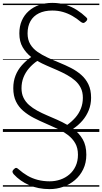

<svg xmlns="http://www.w3.org/2000/svg" viewBox="-20 -914 708 1330"><path d="M324 396Q284 396 248.5 389Q213 382 182 368.5Q151 355 124 336Q97 317 75 293Q67 284 66.5 276Q66 268 75 259Q85 249 92 249Q99 249 112 261Q139 285 171 303.5Q203 322 241.5 332Q280 342 324 342Q363 342 398 330Q433 318 460.5 294.5Q488 271 504 236.5Q520 202 520 158Q520 111 501 78Q482 45 450 21Q418 -3 378 -22Q338 -41 295.5 -59Q253 -77 213.5 -97.5Q174 -118 141.5 -145.5Q109 -173 90.5 -211.5Q72 -250 72 -303Q72 -351 87.5 -390.5Q103 -430 131.5 -462Q160 -494 196 -519Q160 -548 137 -587Q114 -626 114 -683Q114 -732 131 -771Q148 -810 179 -837.5Q210 -865 251.5 -879.5Q293 -894 342 -894Q393 -894 435.5 -880.5Q478 -867 513 -844.5Q548 -822 575 -796Q585 -788 584.5 -780.5Q584 -773 575 -765Q565 -755 557 -755Q549 -755 539 -763Q512 -786 481.5 -803.5Q451 -821 416.5 -831Q382 -841 342 -841Q288 -841 249.5 -822Q211 -803 191 -767.5Q171 -732 171 -683Q171 -639 189.5 -608Q208 -577 239.5 -555Q271 -533 310 -515Q349 -497 391 -480Q433 -463 472 -443Q511 -423 542.5 -395.5Q574 -368 592.5 -329.5Q611 -291 611 -237Q611 -191 595 -151Q579 -111 551.5 -79Q524 -47 487 -22Q528 8 553 51Q578 94 578 158Q578 214 556.5 258.5Q535 303 499 333.5Q463 364 418 380Q373 396 324 396ZM446 -49Q478 -72 502.5 -100Q527 -128 540.5 -162.5Q554 -197 554 -237Q554 -276 539.5 -305Q525 -334 500.5 -355.5Q476 -377 444.5 -394.5Q413 -412 377.5 -427.5Q342 -443 306 -458.5Q270 -474 238 -492Q206 -470 181 -441Q156 -412 142.5 -377.5Q129 -343 129 -303Q129 -265 143 -236.5Q157 -208 181.5 -186.5Q206 -165 238 -147.5Q270 -130 305.5 -115Q341 -100 377 -84Q413 -68 446 -49ZM0 369H668V379H0ZM0 -20H668V0H0ZM0 -505H668V-500H0ZM0 -889H668V-879H0Z"/></svg>

Font: Playwrite HR Lijeva Guides
Style: Regular
Weight: 400
Designer: Veronika Burian, José Scaglione
Foundry: TypeTogether
Version: Version 1.003